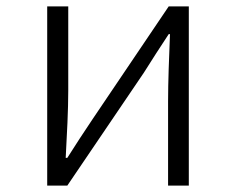

<svg xmlns="http://www.w3.org/2000/svg" viewBox="-20 -582 740 602"><path d="M128 -562V0H191L431 -354C452 -388 486 -440 509 -475H513C510 -401 507 -325 507 -264V0H572V-562H509L270 -208C247 -174 213 -122 191 -87H186C190 -161 194 -237 194 -298V-562Z"/></svg>

Font: Kawkab Mono Light
Style: Regular
Weight: 300
Monospace: yes
Designer: Abdullah Arif
Foundry: Abdullah Arif
Version: Version 1.000;PS 000.500;hotconv 1.0.88;makeotf.lib2.5.64775